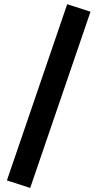

<svg xmlns="http://www.w3.org/2000/svg" viewBox="-20 -798 479 922"><path d="M414.6 -741.7 125 104.5 13.2 68.4 302.7 -777.8Z"/></svg>

Font: Vazirmatn UI NL Black
Style: Regular
Weight: 900
Designer: Saber Rastikerdar
Foundry: Saber Rastikerdar
Version: Version 33.003